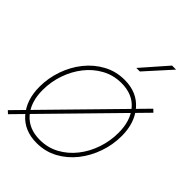

<svg xmlns="http://www.w3.org/2000/svg" viewBox="-218 -843 953 953"><g transform="rotate(45 259.0 -366.0)"><path d="M214.8 7.8Q127.9 7.8 77.6 -49.8Q27.3 -107.4 27.3 -200.2Q27.3 -261.2 47.4 -318.8Q67.4 -376.5 104.2 -422.6Q141.1 -468.8 191.7 -496.1Q242.2 -523.4 302.7 -523.4Q389.2 -523.4 439.2 -465.8Q489.3 -408.2 489.3 -315.9Q489.3 -254.9 469.2 -197Q449.2 -139.2 412.6 -93Q376 -46.9 325.7 -19.5Q275.4 7.8 214.8 7.8ZM214.8 -14.6Q270.5 -14.6 316.7 -39.8Q362.8 -64.9 396.5 -107.7Q430.2 -150.4 448.5 -204.3Q466.8 -258.3 466.8 -315.9Q466.8 -400.9 423.8 -450.9Q380.9 -501 302.7 -501Q247.1 -501 200.7 -475.8Q154.3 -450.7 120.6 -408Q86.9 -365.2 68.4 -311.3Q49.8 -257.3 49.8 -200.2Q49.8 -115.2 93.5 -64.9Q137.2 -14.6 214.8 -14.6ZM13.2 6.8 -1.5 -6.8 503.9 -522.5 518.6 -508.8ZM301.3 -606 418.5 -739.7H446.8L326.2 -606Z"/></g></svg>

Font: Inter Display Thin
Style: Italic
Weight: 100
Italic angle: -9.39999°
Designer: Rasmus Andersson
Foundry: rsms
Version: Version 4.000;git-a52131595